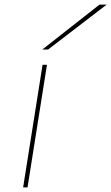

<svg xmlns="http://www.w3.org/2000/svg" viewBox="-20 -810 481 830"><path d="M99 0H80L164 -530H183ZM163 -596 410 -790H441L188 -596Z"/></svg>

Font: Georama Extra Expanded Thin
Style: Italic
Weight: 100
Width: 8
Italic angle: -9°
Designer: Jean-Baptiste Levee
Foundry: Production Type
Version: Version 1.000